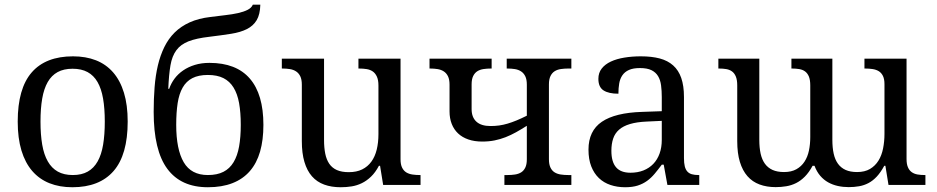

<svg xmlns="http://www.w3.org/2000/svg" viewBox="-20 -785 3976 815"><path d="M522 -269Q522 -127.9 462.2 -59.1Q402.3 9.8 287.1 9.8Q232.9 9.8 189.9 -7.3Q147 -24.4 116.9 -59.1Q86.9 -93.8 71 -146.2Q55.2 -198.7 55.2 -269Q55.2 -409.2 114.5 -477.5Q173.8 -545.9 290 -545.9Q344.2 -545.9 387.2 -529.1Q430.2 -512.2 460.2 -477.8Q490.2 -443.4 506.1 -391.4Q522 -339.4 522 -269ZM151.9 -269Q151.9 -213.4 159.2 -170.9Q166.5 -128.4 182.9 -99.9Q199.2 -71.3 225.3 -56.6Q251.5 -42 289.1 -42Q326.7 -42 352.5 -56.6Q378.4 -71.3 394.5 -99.9Q410.6 -128.4 417.7 -170.9Q424.8 -213.4 424.8 -269Q424.8 -324.7 417.5 -366.7Q410.2 -408.7 394 -436.8Q377.9 -464.8 351.8 -479Q325.7 -493.2 288.1 -493.2Q250.5 -493.2 224.6 -479Q198.7 -464.8 182.6 -436.8Q166.5 -408.7 159.2 -366.7Q151.9 -324.7 151.9 -269Z M632.3 -310.1Q632.3 -365.2 636.2 -414.8Q640.1 -464.4 650.1 -507.1Q660.2 -549.8 677.5 -585.2Q694.8 -620.6 721.4 -647Q748 -673.3 785.4 -690.2Q822.8 -707 873 -712.9Q906.2 -717.3 936.5 -720.7Q966.8 -724.1 990.7 -729.5Q1014.6 -734.9 1031 -743.2Q1047.4 -751.5 1053.2 -765.1H1085Q1084 -723.6 1069.6 -699.5Q1055.2 -675.3 1028.1 -661.6Q1001 -647.9 961.2 -641.6Q921.4 -635.3 869.1 -628.9Q813.5 -622.6 780.3 -609.6Q747.1 -596.7 728.8 -572Q710.4 -547.4 703.6 -507.8Q696.8 -468.3 694.3 -408.2H698.2Q706.1 -431.2 720.9 -451.2Q735.8 -471.2 757.6 -486.1Q779.3 -501 807.1 -509.5Q835 -518.1 869.1 -518.1Q982.9 -518.1 1040.5 -451.4Q1098.1 -384.8 1098.1 -254.9Q1098.1 -190.9 1084 -141.6Q1069.8 -92.3 1040.5 -58.6Q1011.2 -24.9 966.8 -7.6Q922.4 9.8 862.3 9.8Q748 9.8 690.2 -68.4Q632.3 -146.5 632.3 -310.1ZM1002 -254.9Q1002 -307.6 994.9 -347.2Q987.8 -386.7 971.4 -413.3Q955.1 -439.9 928.5 -453.4Q901.9 -466.8 862.3 -466.8Q822.8 -466.8 796.6 -453.4Q770.5 -439.9 755.4 -413.3Q740.2 -386.7 734.1 -347.2Q728 -307.6 728 -254.9Q728 -150.9 759.8 -96.4Q791.5 -42 862.3 -42Q901.9 -42 928.5 -55.7Q955.1 -69.3 971.4 -96.4Q987.8 -123.5 994.9 -163.3Q1002 -203.1 1002 -254.9Z M1680.2 -108.9Q1680.2 -86.9 1686.8 -73.5Q1693.4 -60.1 1704.6 -53.2Q1715.8 -46.4 1730.7 -44.2Q1745.6 -42 1762.2 -42H1765.1V0H1606.4L1593.3 -81.1H1588.4Q1573.2 -52.7 1554.9 -35.2Q1536.6 -17.6 1516.1 -7.6Q1495.6 2.4 1473.1 6.1Q1450.7 9.8 1426.3 9.8Q1386.7 9.8 1356 -1.5Q1325.2 -12.7 1304.2 -36.6Q1283.2 -60.5 1272.2 -97.7Q1261.2 -134.8 1261.2 -186V-425.8Q1261.2 -447.8 1254.6 -461.2Q1248 -474.6 1236.8 -481.9Q1225.6 -489.3 1210.7 -491.7Q1195.8 -494.1 1179.2 -494.1H1176.3V-536.1H1355.5V-190.9Q1355.5 -158.2 1360.6 -132.8Q1365.7 -107.4 1377.7 -89.8Q1389.6 -72.3 1409.9 -63.2Q1430.2 -54.2 1460.4 -54.2Q1493.7 -54.2 1517.3 -65.9Q1541 -77.6 1556.4 -98.9Q1571.8 -120.1 1579.1 -149.9Q1586.4 -179.7 1586.4 -215.8V-421.9Q1586.4 -445.3 1579.8 -459.7Q1573.2 -474.1 1562.3 -481.7Q1551.3 -489.3 1536.4 -491.7Q1521.5 -494.1 1504.4 -494.1H1501.5V-536.1H1680.2Z M2121.1 0V-42H2134.3Q2150.9 -42 2165.8 -44.2Q2180.7 -46.4 2191.9 -53.2Q2203.1 -60.1 2209.7 -73.5Q2216.3 -86.9 2216.3 -108.9V-251Q2192.4 -235.8 2170.4 -223.6Q2148.4 -211.4 2126 -202.6Q2103.5 -193.8 2079.6 -189Q2055.7 -184.1 2026.9 -184.1Q1993.7 -184.1 1967.8 -193.1Q1941.9 -202.1 1924.3 -218.8Q1906.7 -235.4 1897.5 -259Q1888.2 -282.7 1888.2 -312V-425.8Q1888.2 -447.8 1881.6 -461.2Q1875 -474.6 1863.8 -481.9Q1852.5 -489.3 1837.6 -491.7Q1822.8 -494.1 1806.2 -494.1H1803.2V-536.1H2066.9V-494.1H2064Q2047.4 -494.1 2032.5 -491.9Q2017.6 -489.7 2006.3 -482.7Q1995.1 -475.6 1988.5 -462.2Q1981.9 -448.7 1981.9 -426.8V-321.8Q1981.9 -287.1 2002.2 -268.6Q2022.5 -250 2062 -250Q2081.1 -250 2098.9 -252.4Q2116.7 -254.9 2134.8 -260.3Q2152.8 -265.6 2172.9 -273.9Q2192.9 -282.2 2216.3 -293.9V-425.8Q2216.3 -447.8 2209.7 -461.2Q2203.1 -474.6 2191.9 -481.9Q2180.7 -489.3 2165.8 -491.7Q2150.9 -494.1 2134.3 -494.1H2130.9V-536.1H2405.3V-494.1H2392.1Q2375.5 -494.1 2360.6 -491.9Q2345.7 -489.7 2334.5 -482.7Q2323.2 -475.6 2316.7 -462.2Q2310.1 -448.7 2310.1 -426.8V-108.9Q2310.1 -86.9 2316.7 -73.5Q2323.2 -60.1 2334.5 -53.2Q2345.7 -46.4 2360.6 -44.2Q2375.5 -42 2392.1 -42H2405.3V0Z M2575.2 -145Q2575.2 -98.1 2595 -75Q2614.7 -51.8 2656.2 -51.8Q2686.5 -51.8 2711.2 -61.5Q2735.8 -71.3 2753.2 -89.4Q2770.5 -107.4 2779.8 -133.3Q2789.1 -159.2 2789.1 -190.9V-272L2725.1 -269Q2682.6 -267.1 2654.1 -258.5Q2625.5 -250 2607.9 -234.6Q2590.3 -219.2 2582.8 -196.8Q2575.2 -174.3 2575.2 -145ZM2696.3 -496.1Q2667.5 -496.1 2649.7 -488Q2631.8 -480 2621.8 -465.3Q2611.8 -450.7 2608.4 -430.7Q2605 -410.6 2605 -387.2Q2563.5 -387.2 2541.7 -401.4Q2520 -415.5 2520 -450.2Q2520 -476.1 2534.2 -494.1Q2548.3 -512.2 2573 -523.7Q2597.7 -535.2 2630.4 -540.5Q2663.1 -545.9 2700.2 -545.9Q2746.1 -545.9 2780.3 -536.9Q2814.5 -527.8 2837.4 -507.3Q2860.4 -486.8 2871.8 -453.9Q2883.3 -420.9 2883.3 -373V-113.8Q2883.3 -92.8 2886.7 -79.1Q2890.1 -65.4 2897.5 -57.1Q2904.8 -48.8 2916.7 -45.4Q2928.7 -42 2945.3 -42H2948.2V0H2813L2797.4 -85.9H2789.1Q2773.4 -64.9 2758.8 -47.4Q2744.1 -29.8 2726.6 -17.1Q2709 -4.4 2686.8 2.7Q2664.6 9.8 2633.3 9.8Q2600.1 9.8 2571.5 0.2Q2543 -9.3 2522.2 -29.1Q2501.5 -48.8 2489.7 -78.9Q2478 -108.9 2478 -149.9Q2478 -229.5 2534.7 -268.1Q2591.3 -306.6 2706.1 -310.1L2789.1 -313V-373Q2789.1 -399.9 2786.1 -422.6Q2783.2 -445.3 2773.4 -461.7Q2763.7 -478 2745.4 -487.1Q2727.1 -496.1 2696.3 -496.1Z M3649.4 -494.1V-536.1H3828.1V-110.4Q3828.1 -88.4 3834 -75Q3839.8 -61.5 3850.1 -54.2Q3860.4 -46.9 3874.5 -44.4Q3888.7 -42 3905.3 -42H3908.2V0H3751.5L3738.3 -81.1H3733.4Q3718.3 -53.2 3701.7 -35.4Q3685.1 -17.6 3666.3 -7.8Q3647.5 2 3626.7 5.6Q3606 9.3 3582.5 9.3Q3558.6 9.3 3536.4 4.4Q3514.2 -0.5 3495.4 -11Q3476.6 -21.5 3461.7 -38.8Q3446.8 -56.2 3437.5 -81.1H3429.2Q3414.1 -53.2 3396.5 -35.4Q3378.9 -17.6 3359.1 -7.8Q3339.4 2 3317.6 5.6Q3295.9 9.3 3272.5 9.3Q3234.4 9.3 3204.1 -2Q3173.8 -13.2 3152.8 -37.1Q3131.8 -61 3120.6 -97.9Q3109.4 -134.8 3109.4 -186V-422.4Q3109.4 -445.8 3103.5 -460Q3097.7 -474.1 3087.4 -481.7Q3077.1 -489.3 3063 -491.7Q3048.8 -494.1 3032.2 -494.1H3029.3V-536.1H3203.1V-191.4Q3203.1 -158.2 3208.7 -132.8Q3214.4 -107.4 3226.8 -90.1Q3239.3 -72.8 3259.3 -63.7Q3279.3 -54.7 3308.1 -54.7Q3339.4 -54.7 3360.6 -66.7Q3381.8 -78.6 3395 -98.9Q3408.2 -119.1 3413.8 -146Q3419.4 -172.9 3419.4 -203.1V-422.4Q3419.4 -445.8 3413.6 -460Q3407.7 -474.1 3397.5 -481.7Q3387.2 -489.3 3373 -491.7Q3358.9 -494.1 3342.3 -494.1H3339.4V-536.1H3513.2V-191.4Q3513.2 -158.2 3518.8 -132.8Q3524.4 -107.4 3536.9 -90.1Q3549.3 -72.8 3569.3 -63.7Q3589.4 -54.7 3618.2 -54.7Q3650.9 -54.7 3673.1 -67.9Q3695.3 -81.1 3709 -103.3Q3722.7 -125.5 3728.5 -155Q3734.4 -184.6 3734.4 -216.8V-427.7Q3734.4 -449.7 3727.8 -462.9Q3721.2 -476.1 3710 -482.9Q3698.7 -489.7 3683.8 -491.9Q3668.9 -494.1 3652.3 -494.1Z"/></svg>

Font: Noto Serif
Style: Regular
Weight: 400
Designer: Monotype Design team
Foundry: Monotype Imaging Inc.
Version: Version 1.02